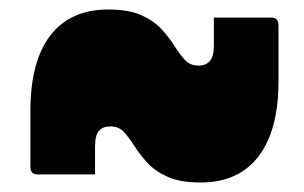

<svg xmlns="http://www.w3.org/2000/svg" viewBox="-20 -502 640 404"><path d="M402 -118Q359 -118 332.5 -130Q306 -142 290 -159.5Q274 -177 263 -194.5Q252 -212 241 -224Q230 -236 212 -236Q197 -236 188.5 -227Q180 -218 180 -193V-135H59Q44 -135 44 -151V-269Q44 -373 86 -427.5Q128 -482 208 -482Q251 -482 277.5 -470Q304 -458 320 -440.5Q336 -423 347 -405.5Q358 -388 369 -376Q380 -364 398 -364Q413 -364 421.5 -373.5Q430 -383 430 -407V-465H551Q566 -465 566 -449V-331Q566 -228 524 -173Q482 -118 402 -118Z"/></svg>

Font: Recursive Mn Lnr St XBk
Style: Regular
Weight: 1000
Monospace: yes
Version: Version 1.079;hotconv 1.0.112;makeotfexe 2.5.65598; ttfautoh